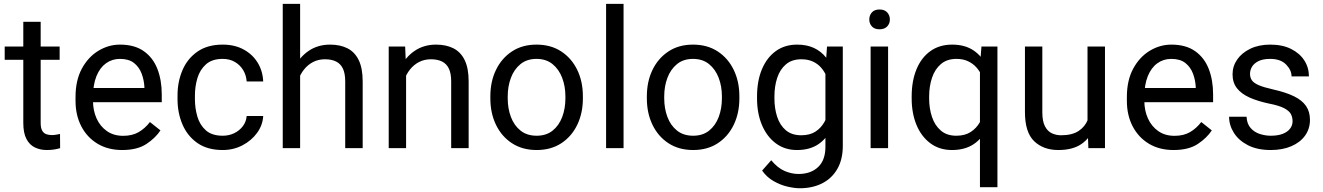

<svg xmlns="http://www.w3.org/2000/svg" viewBox="-20 -770 6878 998"><path d="M290 -528.3V-459H4.4V-528.3ZM101.1 -656.7H191.4V-130.9Q191.4 -104 199.7 -90.3Q208 -76.7 221.2 -72.3Q234.4 -67.9 249.5 -67.9Q260.7 -67.9 273.2 -70.1Q285.6 -72.3 292 -73.7L292.5 0Q281.7 3.4 264.4 6.6Q247.1 9.8 222.7 9.8Q189.5 9.8 161.6 -3.4Q133.8 -16.6 117.4 -47.6Q101.1 -78.6 101.1 -131.3Z M615.2 9.8Q541.5 9.8 487.1 -22.9Q432.6 -55.7 402.6 -113.5Q372.6 -171.4 372.6 -245.6V-266.1Q372.6 -352.5 405.5 -413.3Q438.5 -474.1 491.5 -506.1Q544.4 -538.1 603.5 -538.1Q679.2 -538.1 727.3 -504.2Q775.4 -470.2 798.1 -411.9Q820.8 -353.5 820.8 -279.3V-238.8H426.3V-312.5H730.5V-319.3Q728.5 -354.5 716.1 -387.7Q703.6 -420.9 676.8 -442.4Q649.9 -463.9 603.5 -463.9Q562.5 -463.9 530.8 -440.9Q499 -418 481.2 -373.8Q463.4 -329.6 463.4 -266.1V-245.6Q463.4 -195.8 481.9 -154.5Q500.5 -113.3 535.6 -88.6Q570.8 -64 620.1 -64Q668 -64 701.2 -83.5Q734.4 -103 759.3 -135.7L814 -92.3Q788.6 -53.2 741.2 -21.7Q693.8 9.8 615.2 9.8Z M1137.7 -64.5Q1169.9 -64.5 1197.3 -77.6Q1224.6 -90.8 1242.2 -114Q1259.8 -137.2 1262.2 -167H1348.1Q1345.7 -120.1 1316.7 -79.8Q1287.6 -39.6 1240.7 -14.9Q1193.8 9.8 1137.7 9.8Q1058.1 9.8 1006.1 -26.6Q954.1 -63 928.5 -123Q902.8 -183.1 902.8 -253.9V-274.4Q902.8 -345.2 928.5 -405.3Q954.1 -465.3 1006.3 -501.7Q1058.6 -538.1 1137.7 -538.1Q1199.7 -538.1 1246.1 -512.9Q1292.5 -487.8 1319.1 -444.6Q1345.7 -401.4 1348.1 -346.7H1262.2Q1259.8 -379.4 1243.9 -405.8Q1228 -432.1 1200.9 -448Q1173.8 -463.9 1137.7 -463.9Q1082 -463.9 1050.5 -435.5Q1019 -407.2 1006.1 -363.8Q993.2 -320.3 993.2 -274.4V-253.9Q993.2 -207.5 1005.9 -164.1Q1018.6 -120.6 1050 -92.5Q1081.5 -64.5 1137.7 -64.5Z M1540 -750V0H1449.7V-750ZM1518.6 -284.2 1481 -285.6Q1481.9 -358.4 1508.8 -415.3Q1535.6 -472.2 1583.7 -505.1Q1631.8 -538.1 1695.8 -538.1Q1748 -538.1 1785.9 -519Q1823.7 -500 1844.5 -457.8Q1865.2 -415.5 1865.2 -346.2V0H1774.4V-347.2Q1774.4 -388.7 1762.2 -413.8Q1750 -439 1726.6 -450.4Q1703.1 -461.9 1668.9 -461.9Q1635.3 -461.9 1607.7 -447.8Q1580.1 -433.6 1560.3 -408.7Q1540.5 -383.8 1529.5 -351.8Q1518.6 -319.8 1518.6 -284.2Z M2090.8 -415.5V0H2000.5V-528.3H2085.9ZM2069.3 -284.2 2031.7 -285.6Q2032.7 -358.4 2059.6 -415.3Q2086.4 -472.2 2134.5 -505.1Q2182.6 -538.1 2246.6 -538.1Q2298.8 -538.1 2336.7 -519Q2374.5 -500 2395.3 -457.8Q2416 -415.5 2416 -346.2V0H2325.2V-347.2Q2325.2 -388.7 2313 -413.8Q2300.8 -439 2277.3 -450.4Q2253.9 -461.9 2219.7 -461.9Q2186 -461.9 2158.4 -447.8Q2130.9 -433.6 2111.1 -408.7Q2091.3 -383.8 2080.3 -351.8Q2069.3 -319.8 2069.3 -284.2Z M2528.8 -258.3V-269.5Q2528.8 -346.2 2558.1 -406.7Q2587.4 -467.3 2641.1 -502.7Q2694.8 -538.1 2768.6 -538.1Q2843.3 -538.1 2897.2 -502.7Q2951.2 -467.3 2980.5 -406.7Q3009.8 -346.2 3009.8 -269.5V-258.3Q3009.8 -182.1 2980.5 -121.3Q2951.2 -60.5 2897.5 -25.4Q2843.8 9.8 2769.5 9.8Q2695.3 9.8 2641.4 -25.4Q2587.4 -60.5 2558.1 -121.3Q2528.8 -182.1 2528.8 -258.3ZM2619.1 -269.5V-258.3Q2619.1 -206.1 2635.7 -161.9Q2652.3 -117.7 2685.8 -91.1Q2719.2 -64.5 2769.5 -64.5Q2819.3 -64.5 2852.5 -91.1Q2885.7 -117.7 2902.3 -161.9Q2918.9 -206.1 2918.9 -258.3V-269.5Q2918.9 -321.3 2902.1 -365.5Q2885.3 -409.7 2852.1 -436.8Q2818.8 -463.9 2768.6 -463.9Q2718.8 -463.9 2685.5 -436.8Q2652.3 -409.7 2635.7 -365.5Q2619.1 -321.3 2619.1 -269.5Z M3221.2 -750V0H3130.4V-750Z M3342.3 -258.3V-269.5Q3342.3 -346.2 3371.6 -406.7Q3400.9 -467.3 3454.6 -502.7Q3508.3 -538.1 3582 -538.1Q3656.7 -538.1 3710.7 -502.7Q3764.6 -467.3 3793.9 -406.7Q3823.2 -346.2 3823.2 -269.5V-258.3Q3823.2 -182.1 3793.9 -121.3Q3764.6 -60.5 3710.9 -25.4Q3657.2 9.8 3583 9.8Q3508.8 9.8 3454.8 -25.4Q3400.9 -60.5 3371.6 -121.3Q3342.3 -182.1 3342.3 -258.3ZM3432.6 -269.5V-258.3Q3432.6 -206.1 3449.2 -161.9Q3465.8 -117.7 3499.3 -91.1Q3532.7 -64.5 3583 -64.5Q3632.8 -64.5 3666 -91.1Q3699.2 -117.7 3715.8 -161.9Q3732.4 -206.1 3732.4 -258.3V-269.5Q3732.4 -321.3 3715.6 -365.5Q3698.7 -409.7 3665.5 -436.8Q3632.3 -463.9 3582 -463.9Q3532.2 -463.9 3499 -436.8Q3465.8 -409.7 3449.2 -365.5Q3432.6 -321.3 3432.6 -269.5Z M4278.8 -528.3H4360.8V-11.2Q4360.8 58.6 4332.5 107.9Q4304.2 157.2 4253.7 182.9Q4203.1 208.5 4137.2 208.5Q4109.9 208.5 4073 200Q4036.1 191.4 4000.7 171.1Q3965.3 150.9 3941.4 116.7L3988.8 63Q4022 103 4058.3 118.7Q4094.7 134.3 4130.4 134.3Q4194.3 134.3 4232.4 98.4Q4270.5 62.5 4270.5 -6.8V-412.1ZM3915 -258.3V-268.6Q3915 -349.1 3940.4 -409.9Q3965.8 -470.7 4012.5 -504.4Q4059.1 -538.1 4123.5 -538.1Q4173.3 -538.1 4210.7 -520.8Q4248 -503.4 4274.2 -470.5Q4300.3 -437.5 4315.4 -391.1Q4330.6 -344.7 4336.4 -286.1V-241.2Q4329.1 -164.1 4304.2 -107.7Q4279.3 -51.3 4234.4 -20.8Q4189.5 9.8 4122.6 9.8Q4059.1 9.8 4012.5 -25.1Q3965.8 -60.1 3940.4 -120.6Q3915 -181.2 3915 -258.3ZM4005.4 -268.6V-258.3Q4005.4 -206.1 4019.8 -162.4Q4034.2 -118.7 4064.9 -92.8Q4095.7 -66.9 4144.5 -66.9Q4189.5 -66.9 4218.8 -85.9Q4248 -105 4265.4 -136.2Q4282.7 -167.5 4292.5 -204.1V-321.8Q4287.1 -348.6 4276.1 -373.8Q4265.1 -398.9 4247.8 -418.7Q4230.5 -438.5 4205.1 -450.2Q4179.7 -461.9 4145.5 -461.9Q4096.2 -461.9 4065.2 -435.5Q4034.2 -409.2 4019.8 -365.2Q4005.4 -321.3 4005.4 -268.6Z M4596.2 -528.3V0H4505.4V-528.3ZM4498.5 -668.5Q4498.5 -690.4 4512 -705.6Q4525.4 -720.7 4551.8 -720.7Q4577.6 -720.7 4591.6 -705.6Q4605.5 -690.4 4605.5 -668.5Q4605.5 -647.5 4591.6 -632.6Q4577.6 -617.7 4551.8 -617.7Q4525.4 -617.7 4512 -632.6Q4498.5 -647.5 4498.5 -668.5Z M5073.7 203.1V-426.8L5081.5 -528.3H5164.6V203.1ZM4718.8 -258.3V-268.6Q4718.8 -349.1 4743.9 -409.9Q4769 -470.7 4816.2 -504.4Q4863.3 -538.1 4929.2 -538.1Q4995.6 -538.1 5040.8 -507.6Q5085.9 -477.1 5111.8 -420.7Q5137.7 -364.3 5145 -286.1V-241.2Q5138.2 -164.1 5112.5 -107.7Q5086.9 -51.3 5041.3 -20.8Q4995.6 9.8 4928.2 9.8Q4863.3 9.8 4816.2 -25.1Q4769 -60.1 4743.9 -120.6Q4718.8 -181.2 4718.8 -258.3ZM4809.6 -268.6V-258.3Q4809.6 -206.1 4824.5 -161.9Q4839.4 -117.7 4870.6 -91.1Q4901.9 -64.5 4950.7 -64.5Q4995.6 -64.5 5025.6 -84Q5055.7 -103.5 5073.7 -135.5Q5091.8 -167.5 5101.6 -204.1V-321.8Q5096.2 -348.6 5084.7 -374Q5073.2 -399.4 5055.2 -419.7Q5037.1 -439.9 5011.5 -451.9Q4985.8 -463.9 4951.7 -463.9Q4902.3 -463.9 4870.8 -437Q4839.4 -410.2 4824.5 -365.7Q4809.6 -321.3 4809.6 -268.6Z M5632.8 -122.1V-528.3H5723.6V0H5637.2ZM5649.9 -233.4 5687.5 -234.4Q5687.5 -164.1 5667.5 -108.9Q5647.5 -53.7 5602.1 -22Q5556.6 9.8 5481 9.8Q5403.3 9.8 5355.5 -36.1Q5307.6 -82 5307.6 -187.5V-528.3H5397.9V-186.5Q5397.9 -139.2 5411.9 -113Q5425.8 -86.9 5448.2 -76.9Q5470.7 -66.9 5495.1 -66.9Q5552.7 -66.9 5586.4 -89.1Q5620.1 -111.3 5635 -149.2Q5649.9 -187 5649.9 -233.4Z M6080.1 9.8Q6006.3 9.8 5951.9 -22.9Q5897.5 -55.7 5867.4 -113.5Q5837.4 -171.4 5837.4 -245.6V-266.1Q5837.4 -352.5 5870.4 -413.3Q5903.3 -474.1 5956.3 -506.1Q6009.3 -538.1 6068.4 -538.1Q6144 -538.1 6192.1 -504.2Q6240.2 -470.2 6262.9 -411.9Q6285.6 -353.5 6285.6 -279.3V-238.8H5891.1V-312.5H6195.3V-319.3Q6193.4 -354.5 6180.9 -387.7Q6168.5 -420.9 6141.6 -442.4Q6114.7 -463.9 6068.4 -463.9Q6027.3 -463.9 5995.6 -440.9Q5963.9 -418 5946 -373.8Q5928.2 -329.6 5928.2 -266.1V-245.6Q5928.2 -195.8 5946.8 -154.5Q5965.3 -113.3 6000.5 -88.6Q6035.6 -64 6085 -64Q6132.8 -64 6166 -83.5Q6199.2 -103 6224.1 -135.7L6278.8 -92.3Q6253.4 -53.2 6206.1 -21.7Q6158.7 9.8 6080.1 9.8Z M6698.7 -140.1Q6698.7 -159.7 6690.2 -176.5Q6681.6 -193.4 6655.5 -207.3Q6629.4 -221.2 6577.1 -231.4Q6518.6 -243.7 6475.8 -262.7Q6433.1 -281.7 6409.9 -311Q6386.7 -340.3 6386.7 -383.8Q6386.7 -425.8 6410.9 -460.7Q6435.1 -495.6 6479.2 -516.8Q6523.4 -538.1 6582.5 -538.1Q6646 -538.1 6690.9 -515.6Q6735.8 -493.2 6759.8 -455.8Q6783.7 -418.5 6783.7 -373H6693.4Q6693.4 -405.8 6664.8 -434.8Q6636.2 -463.9 6582.5 -463.9Q6544.9 -463.9 6521.7 -452.4Q6498.5 -440.9 6488 -423.3Q6477.5 -405.8 6477.5 -386.2Q6477.5 -366.7 6487.3 -352.5Q6497.1 -338.4 6523.2 -327.1Q6549.3 -315.9 6599.1 -304.7Q6664.1 -290 6706.1 -269.5Q6748 -249 6768.6 -219.2Q6789.1 -189.5 6789.1 -147Q6789.1 -100.6 6763.7 -65.2Q6738.3 -29.8 6692.4 -10Q6646.5 9.8 6585 9.8Q6515.1 9.8 6466.8 -15.1Q6418.5 -40 6393.6 -79.6Q6368.7 -119.1 6368.7 -163.1H6459.5Q6461.4 -126 6481 -104.2Q6500.5 -82.5 6528.8 -73.5Q6557.1 -64.5 6585 -64.5Q6622.1 -64.5 6647.2 -74.2Q6672.4 -84 6685.5 -101.1Q6698.7 -118.2 6698.7 -140.1Z"/></svg>

Font: Vazirmatn
Style: Regular
Weight: 400
Designer: Saber Rastikerdar
Foundry: Saber Rastikerdar
Version: Version 33.003;September 2, 2022;FontCreator 14.0.0.2862 64-